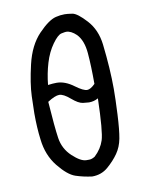

<svg xmlns="http://www.w3.org/2000/svg" viewBox="-83 -803 666 854"><g transform="rotate(-10 250.0 -376.0)"><path d="M264 -10Q225 -15 190.5 -26.5Q156 -38 115 -89Q74 -140 66 -212Q59 -266 59 -331Q59 -352 61 -408.5Q63 -465 82.5 -548.5Q102 -632 148.5 -680.5Q195 -729 228 -737Q248 -742 268 -742Q280 -742 302.5 -738.5Q325 -735 365 -691Q405 -647 413 -580Q426 -467 426 -377Q426 -332 422.5 -262Q419 -192 412 -155Q405 -118 385.5 -90Q366 -62 336 -36Q306 -10 264 -10ZM264 -86Q276 -86 290 -95Q321 -124 333 -161Q345 -198 349 -348Q330 -337 307 -337Q300 -337 280 -339.5Q260 -342 230.5 -367.5Q201 -393 182 -393Q163 -393 129 -371Q137 -255 144.5 -205Q152 -155 189 -120.5Q226 -86 251 -86ZM309 -393Q324 -393 345 -414Q345 -496 340 -554Q335 -612 307 -641Q283 -664 261 -664Q256 -664 239.5 -660.5Q223 -657 198.5 -623Q174 -589 160 -542.5Q146 -496 141 -445Q163 -448 180 -448Q218 -448 258 -418Q292 -393 309 -393Z"/></g></svg>

Font: Xiaolai SC
Style: Regular
Weight: 400
Designer: Nozomi Seto 瀬戸のぞみ
Version: Version 3.11;December 4, 2020;FontCreator 13.0.0.2613 64-bit